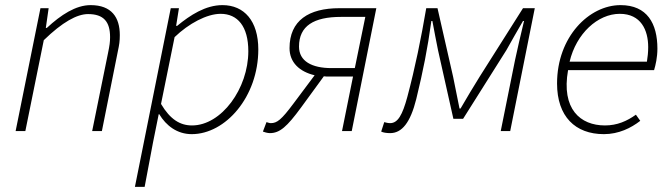

<svg xmlns="http://www.w3.org/2000/svg" viewBox="-20 -512 2624 750"><path d="M41 0H79L151 -355C224 -426 281 -457 324 -457C385 -457 410 -427 410 -367C410 -348 408 -334 402 -305L340 0H378L440 -310C446 -338 448 -351 448 -375C448 -444 416 -492 334 -492C276 -492 218 -454 163 -403H159L170 -480H138Z M507 218H545L578 43L600 -66H602C629 -21 672 12 729 12C861 12 989 -134 989 -319C989 -430 934 -492 849 -492C783 -492 723 -453 672 -411H668L679 -480H647ZM730 -22C684 -22 645 -45 609 -106L662 -367C717 -420 788 -458 842 -458C908 -458 950 -409 950 -312C950 -166 845 -22 730 -22Z M1316 0H1354L1450 -480H1306C1186 -480 1111 -432 1111 -324C1111 -268 1150 -232 1209 -218L1126 -107C1079 -44 1062 -31 1038 -31C1032 -31 1028 -33 1021 -35L1007 2C1012 4 1025 8 1034 8C1073 8 1101 -17 1156 -92L1245 -214C1251 -213 1257 -213 1263 -213H1359ZM1275 -246C1198 -246 1148 -273 1148 -330C1148 -411 1206 -446 1312 -446H1407L1366 -246Z M1504 8C1550 8 1583 -33 1606 -125C1633 -236 1650 -321 1665 -430H1669C1677 -389 1683 -354 1691 -316L1751 -48H1789L1958 -316C1979 -354 2000 -390 2023 -430H2027C2014 -378 2000 -314 1992 -278L1936 0H1973L2069 -480H2023L1854 -213C1830 -174 1803 -130 1779 -88H1775C1767 -129 1758 -172 1750 -212L1689 -480H1645C1625 -363 1602 -249 1571 -133C1552 -63 1534 -31 1504 -31C1496 -31 1487 -33 1481 -35L1469 2C1477 6 1490 8 1504 8Z M2339 12C2397 12 2445 -12 2481 -40L2464 -64C2429 -39 2391 -22 2343 -22C2247 -22 2172 -86 2199 -238H2535C2541 -258 2548 -288 2548 -322C2548 -420 2508 -492 2404 -492C2281 -492 2156 -368 2156 -186C2156 -57 2227 12 2339 12ZM2205 -271C2231 -381 2315 -458 2401 -458C2484 -458 2512 -394 2512 -328C2512 -307 2510 -290 2507 -271Z"/></svg>

Font: Source Sans Pro Light
Style: Italic
Weight: 300
Italic angle: -11°
Designer: Paul D. Hunt
Foundry: Adobe Systems Incorporated
Version: Version 3.006;hotconv 1.0.111;makeotfexe 2.5.65597